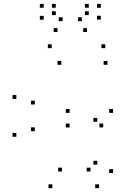

<svg xmlns="http://www.w3.org/2000/svg" viewBox="-20 -971 660 1001"><path d="M496.3 10V-10H476.3V10ZM569.3 -69.2V-89.2H549.3V-69.2ZM569.3 -382.5V-402.5H549.3V-382.5ZM343 -382.5V-402.5H323V-382.5ZM343 -306.7V-326.7H323V-306.7ZM518 -306.7V-326.7H498V-306.7ZM487 -336.2V-356.2H467V-336.2ZM487 -112.7V-132.7H467V-112.7ZM451.7 -76.8V-96.8H431.7V-76.8ZM303.2 -76.8V-96.8H283.2V-76.8ZM161.5 -287V-307H141.5V-287ZM161.5 -426.3V-446.3H141.5V-426.3ZM299.8 -633.2V-653.2H279.8V-633.2ZM540.3 -633.2V-653.2H520.3V-633.2ZM528.7 -720V-740H508.7V-720ZM249.5 -720V-740H229.5V-720ZM65.3 -455.3V-475.3H45.3V-455.3ZM65.3 -258V-278H45.3V-258ZM252.8 10V-10H232.8V10ZM433.5 -804.3V-824.3H413.5V-804.3ZM505.7 -868.8V-888.8H485.7V-868.8ZM505.7 -930.7V-950.7H485.7V-930.7ZM442.7 -930.7V-950.7H422.7V-930.7ZM442.7 -892.3V-912.3H422.7V-892.3ZM406.8 -860.8V-880.8H386.8V-860.8ZM306.5 -860.8V-880.8H286.5V-860.8ZM270.7 -892.3V-912.3H250.7V-892.3ZM270.7 -930.7V-950.7H250.7V-930.7ZM207.7 -930.7V-950.7H187.7V-930.7ZM207.7 -868.3V-888.3H187.7V-868.3ZM279.8 -804.3V-824.3H259.8V-804.3Z"/></svg>

Font: Monaspace Krypton Dots Var
Style: Regular
Weight: 400
Designer: Riley Cran and the Lettermatic Team
Version: Version 1.100 (Monaspace Krypton Dots)